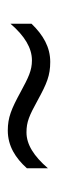

<svg xmlns="http://www.w3.org/2000/svg" viewBox="152 -566 149 493"><g transform="rotate(90 226.5 -319.5)"><path d="M41 -326V-272C72 -308 103 -327 135 -327C161 -327 179 -318 216 -298C260 -274 282 -265 315 -265C355 -265 386 -285 412 -314V-368C381 -332 351 -313 320 -313C293 -313 277 -320 237 -342C195 -365 174 -374 139 -374C101 -374 70 -356 41 -326Z"/></g></svg>

Font: Noto Sans Devanagari Condensed Light
Style: Regular
Weight: 300
Width: 3
Designer: Jelle Bosma - Monotype Design Team
Foundry: Monotype Imaging Inc.
Version: Version 2.004